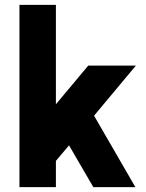

<svg xmlns="http://www.w3.org/2000/svg" viewBox="-20 -770 599 790"><path d="M537 0H364L264 -172L210 -108V0H60V-750H210V-341L343 -500H539L367 -294Z"/></svg>

Font: Urbanist Black
Style: Regular
Weight: 900
Designer: Corey Hu
Foundry: Corey Hu
Version: Version 1.330; ttfautohint (v1.8.4.7-5d5b)